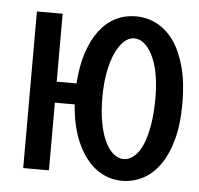

<svg xmlns="http://www.w3.org/2000/svg" viewBox="-46 -607 693 668"><g transform="rotate(5 301.0 -273.0)"><path d="M404.3 14.2Q366.2 14.2 333.5 -3.2Q300.8 -20.5 276.4 -52.7Q252 -85 236.3 -131.3Q220.7 -177.7 216.8 -236.3H147.5V0H57.6V-546.9H147.5V-309.6H216.8Q220.7 -371.6 236.3 -418.5Q252 -465.3 276.4 -496.8Q300.8 -528.3 332.8 -544.2Q364.7 -560.1 402.3 -560.1Q441.4 -560.1 475.6 -542.5Q509.8 -524.9 535.2 -489.3Q560.5 -453.6 575.2 -399.4Q589.8 -345.2 589.8 -272.5Q589.8 -197.8 574.7 -143.8Q559.6 -89.8 533.9 -54.7Q508.3 -19.5 474.6 -2.7Q440.9 14.2 404.3 14.2ZM336.4 -118.7Q349.6 -89.8 366.9 -75.7Q384.3 -61.5 402.8 -61.5Q421.9 -61.5 439.7 -76.9Q457.5 -92.3 470.2 -123Q481.4 -150.9 488 -190.9Q494.6 -231 494.6 -280.3Q494.6 -377 467.3 -430.7Q454.6 -456.5 438 -470Q421.4 -483.4 403.8 -483.4Q385.3 -483.4 368.4 -468.5Q351.6 -453.6 337.9 -423.8Q324.7 -394.5 317.6 -355.7Q310.5 -316.9 310.5 -269Q310.5 -221.2 317.4 -183.1Q324.2 -145 336.4 -118.7Z"/></g></svg>

Font: Hack
Style: Regular
Weight: 400
Monospace: yes
Designer: Christopher Simpkins
Foundry: Christopher Simpkins
Version: Version 2.019; ttfautohint (v1.4.1) -l 4 -r 80 -G 350 -x 0 -